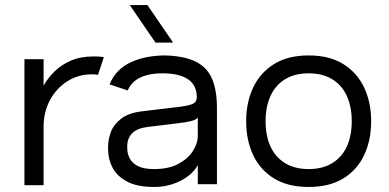

<svg xmlns="http://www.w3.org/2000/svg" viewBox="-20 -731 1545 762"><path d="M369 -434Q363 -435 357.5 -435.5Q352 -436 345 -436Q290 -436 246.5 -408Q203 -380 178 -333Q153 -286 153 -228V4H77V-496H153V-391Q169 -420 195.5 -446.5Q222 -473 260.5 -490Q299 -507 351 -507Q362 -507 372 -506.5Q382 -506 392 -504Z M592 11Q524 11 484 -10.5Q444 -32 426.5 -66Q409 -100 409 -137V-150Q409 -177 420 -207Q431 -237 461.5 -260.5Q492 -284 550 -290L675 -305Q723 -310 742 -317.5Q761 -325 761 -345Q761 -393 726 -416.5Q691 -440 625 -440Q591 -440 563.5 -433Q536 -426 516.5 -411Q497 -396 487 -372L415 -396Q427 -427 449.5 -449.5Q472 -472 502.5 -485.5Q533 -499 567 -505Q601 -511 635 -511Q711 -509 756.5 -486.5Q802 -464 821.5 -418.5Q841 -373 841 -302V0H765V-76Q754 -54 729 -34Q704 -14 668.5 -1.5Q633 11 592 11ZM591 -60Q650 -60 688.5 -81Q727 -102 745.5 -131.5Q764 -161 765 -188Q765 -206 765 -229Q765 -252 765 -264Q757 -255 736.5 -250Q716 -245 679 -241L565 -227Q524 -222 504.5 -202Q485 -182 485 -151V-143Q485 -122 494.5 -103Q504 -84 527 -72Q550 -60 591 -60ZM597 -562 495 -711H565L667 -562Z M1205 11Q1123 11 1068 -22.5Q1013 -56 985 -115Q957 -174 957 -250Q957 -325 985 -384Q1013 -443 1068 -477Q1123 -511 1205 -511Q1287 -511 1342 -477Q1397 -443 1425 -384Q1453 -325 1453 -250Q1453 -174 1425 -115Q1397 -56 1342 -22.5Q1287 11 1205 11ZM1205 -60Q1260 -60 1298.5 -83.5Q1337 -107 1356.5 -149.5Q1376 -192 1376 -250Q1376 -307 1356.5 -350Q1337 -393 1298.5 -416.5Q1260 -440 1205 -440Q1150 -440 1111.5 -416.5Q1073 -393 1053.5 -350Q1034 -307 1034 -250Q1034 -192 1053.5 -149.5Q1073 -107 1111.5 -83.5Q1150 -60 1205 -60Z"/></svg>

Font: Nata Sans
Style: Regular
Weight: 400
Designer: Daniel Uzquiano Cruz
Version: Version 1.001